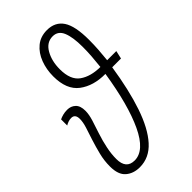

<svg xmlns="http://www.w3.org/2000/svg" viewBox="-240 -841 921 921"><g transform="rotate(-45 221.0 -380.5)"><path d="M127.9 9.8Q85 9.8 56.9 -14.4Q28.8 -38.6 28.8 -94.2Q28.8 -133.8 38.1 -171.1Q47.4 -208.5 59.6 -246.6Q70.3 -278.3 79.3 -307.1Q88.4 -335.9 88.4 -357.4Q88.4 -390.6 62 -390.6Q51.3 -390.6 41 -387Q30.8 -383.3 22.9 -378.4V-419.9Q32.7 -424.8 46.4 -428.5Q60.1 -432.1 76.2 -432.1Q101.1 -432.1 117.9 -416.3Q134.8 -400.4 134.8 -366.7Q134.8 -342.3 125.2 -310.8Q115.7 -279.3 103.5 -244.1Q90.8 -205.6 83.3 -168.7Q75.7 -131.8 75.7 -98.6Q75.7 -30.8 133.3 -30.8Q200.2 -30.8 249.5 -135.3Q298.8 -239.7 327.6 -423.8Q246.6 -423.3 194.3 -462.6Q142.1 -502 142.1 -592.3Q142.1 -639.2 157.5 -679.9Q172.9 -720.7 203.1 -745.8Q233.4 -771 277.8 -771Q333 -771 360.4 -729.7Q387.7 -688.5 387.7 -595.2Q387.7 -560.5 385.5 -529.1Q383.3 -497.6 379.9 -464.4H441.9L432.6 -423.3H373Q352.5 -289.1 319.6 -191.9Q286.6 -94.7 239.5 -42.5Q192.4 9.8 127.9 9.8ZM334 -464.4Q337.9 -499 340.1 -530Q342.3 -561 342.3 -592.8Q342.3 -658.2 327.4 -694.3Q312.5 -730.5 275.9 -730.5Q234.9 -730.5 211.7 -690.2Q188.5 -649.9 188.5 -594.2Q188.5 -521.5 228.8 -493.2Q269 -464.8 334 -464.4Z"/></g></svg>

Font: Open Sans Condensed Light
Style: Italic
Weight: 300
Width: 3
Italic angle: -12°
Designer: Monotype Design Team
Foundry: Monotype Imaging Inc.
Version: Version 3.000; ttfautohint (v1.8.4)